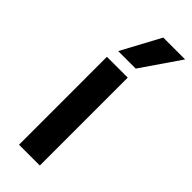

<svg xmlns="http://www.w3.org/2000/svg" viewBox="-240 -754 783 783"><g transform="rotate(45 151.5 -362.5)"><path d="M187 -556H86L177 -725H303ZM190 0H70V-507H190Z"/></g></svg>

Font: Hind Colombo SemiBold
Style: Regular
Weight: 600
Designer: Jyotish Sonowal, Aditi Pimprikar
Foundry: Indian Type Foundry
Version: Version 1.000;PS 1.0;hotconv 1.0.86;makeotf.lib2.5.63406; tt